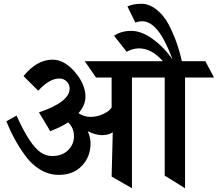

<svg xmlns="http://www.w3.org/2000/svg" viewBox="-20 -1000 1157 1020"><path d="M657 -966Q689 -980 730.5 -980Q772 -980 811 -949.5Q850 -919 876 -870Q923 -780 946 -675H1071L1117 -588H963V0L855 -67V-588H681V0L573 -62L579 -297Q556 -282 522 -282Q488 -282 446 -303Q461 -271 461 -237Q461 -168 415.5 -119.5Q370 -71 292 -71Q239 -71 192.5 -99.5Q146 -128 112 -176Q53 -257 14 -356L68 -386Q139 -227 198 -189Q226 -171 257 -171Q310 -171 341.5 -202Q373 -233 373 -276.5Q373 -320 342 -350Q308 -327 247 -303L187 -403Q350 -458 350 -530Q350 -552 334 -567.5Q318 -583 296 -583Q242 -583 183 -518L105 -596Q176 -683 259 -683Q322 -683 378 -617.5Q434 -552 434 -486Q434 -441 397 -399Q426 -379 461 -379Q496 -379 529 -394.5Q562 -410 573 -429V-588H490Q489 -590 460.5 -631Q432 -672 430 -675H845Q786 -743 718 -743Q686 -743 653 -725L586 -810Q623 -836 677.5 -836Q732 -836 793 -791.5Q854 -747 897 -683Q850 -809 804 -854Q771 -887 736 -887Q717 -887 699 -880Z"/></svg>

Font: Halant SemiBold
Style: Regular
Weight: 600
Designer: Hitesh Malaviya (Devanagari), Satya Rajpurohit (Latin)
Foundry: Indian Type Foundry
Version: Version 1.101;PS 1.0;hotconv 1.0.78;makeotf.lib2.5.61930; tt